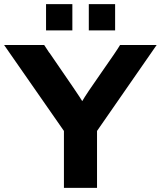

<svg xmlns="http://www.w3.org/2000/svg" viewBox="-31 -914 784 934"><path d="M401 -766V-894H529V-766ZM193 -766V-894H321V-766ZM-11 -695H184L209 -657V-658Q363 -435 369 -422Q387 -454 462.5 -561.5Q538 -669 553 -695H731L441 -277V0H280V-277Z"/></svg>

Font: Coval
Style: Black
Weight: 1000
Foundry: Context Ltd
Version: Version 001.000